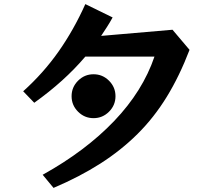

<svg xmlns="http://www.w3.org/2000/svg" viewBox="-20 -840 1040 936"><path d="M188 12Q397 -104 536.5 -250Q676 -396 733 -564H396Q344 -503 282.5 -447.5Q221 -392 147 -339L93 -395Q192 -484 266 -589.5Q340 -695 396 -820L529 -755Q516 -731 501.5 -708.5Q487 -686 473 -665L821 -695L904 -597Q855 -469 793 -368Q731 -267 650.5 -187Q570 -107 469 -42.5Q368 22 241 76ZM543 -371Q543 -327 511.5 -295.5Q480 -264 436 -264Q392 -264 360.5 -295.5Q329 -327 329 -371Q329 -415 360.5 -446.5Q392 -478 436 -478Q480 -478 511.5 -446.5Q543 -415 543 -371Z"/></svg>

Font: RocknRoll One
Style: Regular
Weight: 400
Designer: Fontworks Inc.
Foundry: Fontworks Inc.
Version: Version 1.100